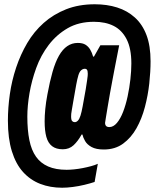

<svg xmlns="http://www.w3.org/2000/svg" viewBox="-20 -721 732 899"><path d="M271 158Q215 158 168.5 140Q122 122 88 84.5Q54 47 35.5 -13Q17 -73 17 -156Q17 -216 26 -279.5Q35 -343 55.5 -404.5Q76 -466 107.5 -519.5Q139 -573 184.5 -613.5Q230 -654 289.5 -677.5Q349 -701 424 -701Q481 -701 528.5 -686Q576 -671 611.5 -639Q647 -607 666 -556.5Q685 -506 685 -434Q685 -386 679 -330.5Q673 -275 658.5 -220Q644 -165 619 -120.5Q594 -76 556.5 -48.5Q519 -21 466 -21Q430 -21 409 -32.5Q388 -44 378.5 -60.5Q369 -77 366 -91H362Q345 -60 324.5 -41Q304 -22 274 -22Q243 -22 224 -36.5Q205 -51 197 -80Q189 -109 189 -153Q189 -179 192 -210.5Q195 -242 202 -279Q213 -339 226 -384.5Q239 -430 256 -460Q273 -490 295 -505Q317 -520 344 -520Q367 -520 380.5 -511.5Q394 -503 402.5 -488.5Q411 -474 416 -456H420L450 -509H538L515 -391Q512 -375 506.5 -346Q501 -317 495 -284Q489 -251 484 -220Q479 -189 475.5 -168.5Q472 -148 472 -146Q472 -136 477 -131Q482 -126 492 -126Q511 -126 527.5 -145.5Q544 -165 556.5 -197.5Q569 -230 577.5 -269.5Q586 -309 590.5 -349.5Q595 -390 595 -424Q595 -494 573 -537Q551 -580 512.5 -599.5Q474 -619 420 -619Q349 -619 297 -589Q245 -559 208 -510.5Q171 -462 149.5 -402.5Q128 -343 118 -284Q108 -225 108 -175Q108 -112 117.5 -65Q127 -18 148.5 12.5Q170 43 205.5 58.5Q241 74 292 74Q307 74 327 72Q347 70 367.5 66Q388 62 406.5 57Q425 52 438 46L423 131Q402 138 375 144.5Q348 151 320.5 154.5Q293 158 271 158ZM330 -149Q338 -149 345 -156.5Q352 -164 357 -180Q362 -196 367 -223Q377 -275 381.5 -303.5Q386 -332 388 -346Q390 -360 390.5 -365.5Q391 -371 391 -376Q391 -382 390 -387.5Q389 -393 386 -396Q383 -399 377 -399Q368 -399 360 -392Q352 -385 347 -368.5Q342 -352 337 -325Q328 -276 323.5 -248.5Q319 -221 316.5 -207.5Q314 -194 313.5 -188Q313 -182 313 -176Q313 -159 318 -154Q323 -149 330 -149Z"/></svg>

Font: Archivo ExtraCondensed Black
Style: Italic
Weight: 900
Width: 2
Italic angle: -10°
Designer: Hector Gatti
Foundry: Omnibus-Type
Version: Version 2.001